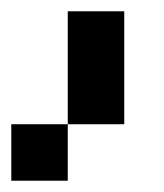

<svg xmlns="http://www.w3.org/2000/svg" viewBox="-70 -120 290 340"><path d="M50 100H-50V200H50ZM50 100H150V-100H50Z"/></svg>

Font: LS-VG5000 Shifted
Style: Regular
Weight: 400
Designer: Justin Bihan, 2021
Foundry: Justin Bihan, 2021
Version: Version 1.000;Glyphs 3.1.2 (3151)